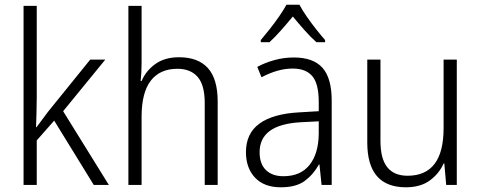

<svg xmlns="http://www.w3.org/2000/svg" viewBox="-20 -785 2040 815"><path d="M136 -373Q136 -342 135 -309.5Q134 -277 133 -245H135Q147 -261 160 -278.5Q173 -296 185 -312L363 -532H427L248 -313L442 0H378L210 -273L136 -189V0H80V-760H136Z M581 -517Q581 -496 580 -478Q579 -460 577 -441H581Q599 -484 639 -513Q679 -542 740 -542Q821 -542 862.5 -496Q904 -450 904 -354V0H849V-348Q849 -424 819 -458.5Q789 -493 733 -493Q659 -493 620 -442.5Q581 -392 581 -289V0H525V-760H581Z M1227 -541Q1310 -541 1349 -497Q1388 -453 1388 -358V0H1345L1336 -87H1334Q1310 -44 1273.5 -17Q1237 10 1172 10Q1101 10 1062.5 -31Q1024 -72 1024 -139Q1024 -219 1081.5 -260.5Q1139 -302 1249 -308L1333 -313V-352Q1333 -430 1305.5 -462Q1278 -494 1223 -494Q1190 -494 1157 -484.5Q1124 -475 1090 -457L1072 -501Q1105 -519 1145 -530Q1185 -541 1227 -541ZM1255 -266Q1082 -256 1082 -139Q1082 -89 1109 -63Q1136 -37 1183 -37Q1256 -37 1294 -85Q1332 -133 1333 -217V-270ZM1251 -765Q1263 -742 1282.5 -714Q1302 -686 1323 -659.5Q1344 -633 1360 -615V-606H1323Q1298 -628 1272 -657.5Q1246 -687 1223 -715Q1200 -687 1174 -657.5Q1148 -628 1124 -606H1087V-615Q1104 -635 1125 -661.5Q1146 -688 1165 -715.5Q1184 -743 1196 -765Z M1919 -532V0H1874L1866 -91H1863Q1844 -48 1804.5 -19Q1765 10 1703 10Q1539 10 1539 -180V-532H1595V-187Q1595 -111 1624 -75Q1653 -39 1710 -39Q1863 -39 1863 -241V-532Z"/></svg>

Font: Noto Sans Lao Looped SemiCondensed Light
Style: Regular
Weight: 300
Width: 4
Designer: Mark Frömberg, Ben Mitchell
Foundry: The Fontpad Ltd
Version: Version 1.002; ttfautohint (v1.8.4.7-5d5b)